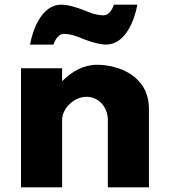

<svg xmlns="http://www.w3.org/2000/svg" viewBox="-20 -807 732 827"><path d="M247.5 0V-290C247.5 -341 299.5 -390 352.5 -390C409.5 -390 444.5 -341 444.5 -290V0H621.5V-338C621.5 -481 490.5 -528 396.5 -528C340.5 -528 289.5 -499 249.5 -459H247.5V-513H70.5V0ZM331.5 -642C331.5 -642 396.5 -615 435.5 -615C545.5 -615 571.5 -787 571.5 -787H470.5C470.5 -787 457.5 -741 425.5 -741C389.5 -741 349.5 -760 349.5 -760C349.5 -760 284.5 -787 245.5 -787C135.5 -787 109.5 -615 109.5 -615H210.5C210.5 -615 223.5 -661 255.5 -661C291.5 -661 331.5 -642 331.5 -642Z"/></svg>

Font: Sztylet
Style: Bd
Weight: 700
Foundry: Cannot Into Space Fonts, PlusOne Fonts
Version: Version 0.12